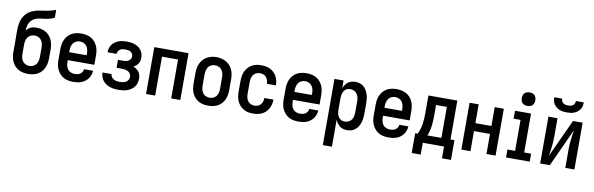

<svg xmlns="http://www.w3.org/2000/svg" viewBox="-58 -1314 6491 2099"><g transform="rotate(10 3187.5 -265.0)"><path d="M250 8Q223 8 196 3Q169 -2 145 -15Q121 -28 102.5 -48.5Q84 -69 72.5 -94Q61 -119 56.5 -146Q52 -173 52 -200V-298Q52 -330 51.5 -361.5Q51 -393 51 -424Q51 -453 53 -481Q55 -509 62 -536Q69 -563 82.5 -588.5Q96 -614 116 -633.5Q136 -653 161 -666Q186 -679 213.5 -686.5Q241 -694 269 -697.5Q297 -701 324.5 -706Q352 -711 379.5 -718Q407 -725 433 -735V-647Q412 -637 388.5 -630Q365 -623 341 -619Q317 -615 293 -613Q269 -611 245.5 -604.5Q222 -598 201.5 -584.5Q181 -571 168 -550.5Q155 -530 149.5 -506.5Q144 -483 144 -458Q144 -458 144 -457Q144 -456 144 -456Q154 -468 166.5 -478.5Q179 -489 193.5 -495Q208 -501 223.5 -503.5Q239 -506 255 -506Q282 -506 308.5 -500Q335 -494 358 -481Q381 -468 399 -447.5Q417 -427 428 -402.5Q439 -378 443.5 -351.5Q448 -325 448 -298V-200Q448 -173 443.5 -146Q439 -119 427.5 -94Q416 -69 397.5 -48.5Q379 -28 355 -15Q331 -2 304 3Q277 8 250 8ZM250 -80Q272 -80 292.5 -89.5Q313 -99 325.5 -117Q338 -135 342.5 -156.5Q347 -178 347 -200V-298Q347 -320 342.5 -341.5Q338 -363 326 -381Q314 -399 293.5 -408.5Q273 -418 251 -418Q229 -418 208.5 -409Q188 -400 175 -382Q162 -364 157.5 -342Q153 -320 153 -298V-200Q153 -178 157.5 -156.5Q162 -135 174.5 -117Q187 -99 207.5 -89.5Q228 -80 250 -80Z M752 8Q725 8 697.5 3Q670 -2 646 -15Q622 -28 603.5 -48.5Q585 -69 573 -93.5Q561 -118 556.5 -145.5Q552 -173 552 -200V-320Q552 -347 556.5 -374Q561 -401 572.5 -426Q584 -451 602.5 -471.5Q621 -492 645 -505Q669 -518 696 -523Q723 -528 750 -528Q777 -528 804 -523Q831 -518 855 -505Q879 -492 897.5 -471.5Q916 -451 927.5 -426Q939 -401 943.5 -374Q948 -347 948 -320V-216H653V-200Q653 -178 657.5 -156Q662 -134 675 -116Q688 -98 709 -89Q730 -80 752 -80Q768 -80 784 -83Q800 -86 813.5 -95Q827 -104 835.5 -118Q844 -132 845 -149H946Q944 -125 936.5 -103Q929 -81 915.5 -62Q902 -43 883.5 -29Q865 -15 843 -6.5Q821 2 798 5Q775 8 752 8ZM847 -304V-320Q847 -342 842.5 -363.5Q838 -385 825.5 -403Q813 -421 792.5 -430.5Q772 -440 750 -440Q728 -440 707.5 -430.5Q687 -421 674.5 -403Q662 -385 657.5 -363.5Q653 -342 653 -320V-304Z M1253 8Q1229 8 1205 5Q1181 2 1158 -6Q1135 -14 1115 -27Q1095 -40 1080.5 -59Q1066 -78 1058 -101.5Q1050 -125 1050 -149Q1050 -149 1050 -149Q1050 -149 1050 -149H1151Q1151 -149 1151 -149Q1151 -149 1151 -149Q1151 -132 1161 -117Q1171 -102 1186 -94Q1201 -86 1218 -83Q1235 -80 1253 -80Q1270 -80 1287.5 -83Q1305 -86 1320.5 -94.5Q1336 -103 1345.5 -118.5Q1355 -134 1355 -152Q1355 -164 1351 -176Q1347 -188 1339 -197Q1331 -206 1320.5 -211.5Q1310 -217 1298 -220.5Q1286 -224 1274 -225Q1262 -226 1250 -226H1193V-314H1250Q1266 -314 1281.5 -317Q1297 -320 1310 -327.5Q1323 -335 1331 -349Q1339 -363 1339 -379Q1339 -394 1331.5 -407Q1324 -420 1311 -427.5Q1298 -435 1283 -437.5Q1268 -440 1253 -440Q1238 -440 1223 -437.5Q1208 -435 1195.5 -427Q1183 -419 1175 -405.5Q1167 -392 1167 -377Q1167 -377 1167 -376.5Q1167 -376 1167 -376H1066Q1066 -377 1066 -377.5Q1066 -378 1066 -379Q1066 -401 1073 -423Q1080 -445 1093 -463Q1106 -481 1125 -494Q1144 -507 1165 -514.5Q1186 -522 1208 -525Q1230 -528 1253 -528Q1275 -528 1297.5 -525.5Q1320 -523 1341 -515.5Q1362 -508 1381 -495.5Q1400 -483 1413.5 -465Q1427 -447 1433.5 -425Q1440 -403 1440 -380Q1440 -363 1436 -346.5Q1432 -330 1423 -315.5Q1414 -301 1400.5 -290Q1387 -279 1372 -272Q1390 -264 1406.5 -252.5Q1423 -241 1434.5 -225Q1446 -209 1451 -189.5Q1456 -170 1456 -150Q1456 -126 1449 -102Q1442 -78 1427 -59Q1412 -40 1391.5 -26.5Q1371 -13 1348 -5.5Q1325 2 1301 5Q1277 8 1253 8Z M1560 0V-520H1940V0H1839V-432H1661V0Z M2250 8Q2223 8 2196 3Q2169 -2 2145 -15Q2121 -28 2102.5 -48.5Q2084 -69 2072.5 -94Q2061 -119 2056.5 -146Q2052 -173 2052 -200V-320Q2052 -347 2056.5 -374Q2061 -401 2072.5 -426Q2084 -451 2102.5 -471.5Q2121 -492 2145 -505Q2169 -518 2196 -524.5Q2223 -531 2250 -531Q2277 -531 2304 -524.5Q2331 -518 2355 -505Q2379 -492 2397.5 -471.5Q2416 -451 2427.5 -426Q2439 -401 2443.5 -374Q2448 -347 2448 -320V-200Q2448 -173 2443.5 -146Q2439 -119 2427.5 -94Q2416 -69 2397.5 -48.5Q2379 -28 2355 -15Q2331 -2 2304 3Q2277 8 2250 8ZM2250 -80Q2272 -80 2292.5 -89.5Q2313 -99 2325.5 -117Q2338 -135 2342.5 -156.5Q2347 -178 2347 -200V-320Q2347 -342 2342.5 -364Q2338 -386 2325 -404Q2312 -422 2291.5 -431Q2271 -440 2249 -440Q2227 -440 2206.5 -430.5Q2186 -421 2174 -403Q2162 -385 2157.5 -363.5Q2153 -342 2153 -320V-200Q2153 -178 2157.5 -156.5Q2162 -135 2174.5 -117Q2187 -99 2207.5 -89.5Q2228 -80 2250 -80Z M2747 8Q2720 8 2693.5 3Q2667 -2 2643.5 -15.5Q2620 -29 2601.5 -49.5Q2583 -70 2572 -94.5Q2561 -119 2556.5 -146Q2552 -173 2552 -200V-320Q2552 -347 2556.5 -374Q2561 -401 2572 -425.5Q2583 -450 2601.5 -470.5Q2620 -491 2643.5 -504.5Q2667 -518 2693.5 -523Q2720 -528 2747 -528Q2773 -528 2798 -523.5Q2823 -519 2846 -508Q2869 -497 2887.5 -479Q2906 -461 2918 -438.5Q2930 -416 2936 -391Q2942 -366 2942 -341Q2942 -341 2942 -340.5Q2942 -340 2942 -339H2841Q2841 -339 2841 -339.5Q2841 -340 2841 -340Q2841 -360 2835.5 -378.5Q2830 -397 2817 -412Q2804 -427 2785.5 -433.5Q2767 -440 2747 -440Q2726 -440 2706 -430.5Q2686 -421 2673.5 -403Q2661 -385 2657 -363.5Q2653 -342 2653 -320V-200Q2653 -178 2657 -156.5Q2661 -135 2673.5 -117Q2686 -99 2706 -89.5Q2726 -80 2747 -80Q2767 -80 2785.5 -86.5Q2804 -93 2817 -108Q2830 -123 2835.5 -141.5Q2841 -160 2841 -180Q2841 -180 2841 -180.5Q2841 -181 2841 -181H2942Q2942 -180 2942 -179.5Q2942 -179 2942 -179Q2942 -154 2936 -129Q2930 -104 2918 -81.5Q2906 -59 2887.5 -41Q2869 -23 2846 -12Q2823 -1 2798 3.5Q2773 8 2747 8Z M3252 8Q3225 8 3197.5 3Q3170 -2 3146 -15Q3122 -28 3103.5 -48.5Q3085 -69 3073 -93.5Q3061 -118 3056.5 -145.5Q3052 -173 3052 -200V-320Q3052 -347 3056.5 -374Q3061 -401 3072.5 -426Q3084 -451 3102.5 -471.5Q3121 -492 3145 -505Q3169 -518 3196 -523Q3223 -528 3250 -528Q3277 -528 3304 -523Q3331 -518 3355 -505Q3379 -492 3397.5 -471.5Q3416 -451 3427.5 -426Q3439 -401 3443.5 -374Q3448 -347 3448 -320V-216H3153V-200Q3153 -178 3157.5 -156Q3162 -134 3175 -116Q3188 -98 3209 -89Q3230 -80 3252 -80Q3268 -80 3284 -83Q3300 -86 3313.5 -95Q3327 -104 3335.5 -118Q3344 -132 3345 -149H3446Q3444 -125 3436.5 -103Q3429 -81 3415.5 -62Q3402 -43 3383.5 -29Q3365 -15 3343 -6.5Q3321 2 3298 5Q3275 8 3252 8ZM3347 -304V-320Q3347 -342 3342.5 -363.5Q3338 -385 3325.5 -403Q3313 -421 3292.5 -430.5Q3272 -440 3250 -440Q3228 -440 3207.5 -430.5Q3187 -421 3174.5 -403Q3162 -385 3157.5 -363.5Q3153 -342 3153 -320V-304Z M3560 215V-520H3661V-435Q3669 -455 3681.5 -473Q3694 -491 3711 -504Q3728 -517 3749 -522.5Q3770 -528 3792 -528Q3816 -528 3840 -521Q3864 -514 3883 -498Q3902 -482 3914.5 -461Q3927 -440 3934.5 -416.5Q3942 -393 3945 -368.5Q3948 -344 3948 -320V-200Q3948 -176 3945 -151.5Q3942 -127 3934.5 -103.5Q3927 -80 3914.5 -59Q3902 -38 3883 -22Q3864 -6 3840 1Q3816 8 3792 8Q3770 8 3749 2.5Q3728 -3 3711 -16Q3694 -29 3681.5 -47Q3669 -65 3661 -85V215ZM3751 -80Q3773 -80 3793 -89.5Q3813 -99 3825.5 -117Q3838 -135 3842.5 -156.5Q3847 -178 3847 -200V-320Q3847 -342 3842.5 -363.5Q3838 -385 3825.5 -403Q3813 -421 3793 -430.5Q3773 -440 3751 -440Q3737 -440 3723 -436Q3709 -432 3698 -423Q3687 -414 3679.5 -401.5Q3672 -389 3668 -375.5Q3664 -362 3662.5 -348Q3661 -334 3661 -320V-200Q3661 -186 3662.5 -172Q3664 -158 3668 -144.5Q3672 -131 3679.5 -118.5Q3687 -106 3698 -97Q3709 -88 3723 -84Q3737 -80 3751 -80Z M4252 8Q4225 8 4197.5 3Q4170 -2 4146 -15Q4122 -28 4103.5 -48.5Q4085 -69 4073 -93.5Q4061 -118 4056.5 -145.5Q4052 -173 4052 -200V-320Q4052 -347 4056.5 -374Q4061 -401 4072.5 -426Q4084 -451 4102.5 -471.5Q4121 -492 4145 -505Q4169 -518 4196 -523Q4223 -528 4250 -528Q4277 -528 4304 -523Q4331 -518 4355 -505Q4379 -492 4397.5 -471.5Q4416 -451 4427.5 -426Q4439 -401 4443.5 -374Q4448 -347 4448 -320V-216H4153V-200Q4153 -178 4157.5 -156Q4162 -134 4175 -116Q4188 -98 4209 -89Q4230 -80 4252 -80Q4268 -80 4284 -83Q4300 -86 4313.5 -95Q4327 -104 4335.5 -118Q4344 -132 4345 -149H4446Q4444 -125 4436.5 -103Q4429 -81 4415.5 -62Q4402 -43 4383.5 -29Q4365 -15 4343 -6.5Q4321 2 4298 5Q4275 8 4252 8ZM4347 -304V-320Q4347 -342 4342.5 -363.5Q4338 -385 4325.5 -403Q4313 -421 4292.5 -430.5Q4272 -440 4250 -440Q4228 -440 4207.5 -430.5Q4187 -421 4174.5 -403Q4162 -385 4157.5 -363.5Q4153 -342 4153 -320V-304Z M4868 131V0H4632V131H4532V-88H4560Q4573 -115 4582 -144.5Q4591 -174 4595.5 -204Q4600 -234 4601.5 -264.5Q4603 -295 4603 -325V-520H4924V-88H4968V131ZM4668 -88H4823V-432H4703V-325Q4703 -295 4702 -264.5Q4701 -234 4697.5 -204.5Q4694 -175 4686.5 -145.5Q4679 -116 4668 -88Z M5060 0V-520H5161V-311H5339V-520H5440V0H5339V-223H5161V0Z M5556 0V-88H5641V-432H5564V-520H5742V-88H5819V0ZM5688 -595Q5673 -595 5658 -599.5Q5643 -604 5632.5 -614.5Q5622 -625 5617.5 -640Q5613 -655 5613 -670Q5613 -685 5617.5 -700Q5622 -715 5632.5 -725.5Q5643 -736 5658 -740.5Q5673 -745 5688 -745Q5703 -745 5718 -740.5Q5733 -736 5743.5 -725.5Q5754 -715 5758.5 -700Q5763 -685 5763 -670Q5763 -655 5758.5 -640Q5754 -625 5743.5 -614.5Q5733 -604 5718 -599.5Q5703 -595 5688 -595Z M5935 0V-520H6036V-312Q6036 -276 6033 -240Q6030 -204 6025 -169L6021 -143Q6019 -133 6017.5 -122.5Q6016 -112 6015 -101L6208 -520H6315V0H6214V-208Q6214 -244 6217 -280Q6220 -316 6225 -351L6229 -377Q6231 -387 6232.5 -397.5Q6234 -408 6235 -419L6042 0ZM6125 -600Q6105 -600 6084.5 -602.5Q6064 -605 6045 -612.5Q6026 -620 6009.5 -632.5Q5993 -645 5981.5 -662Q5970 -679 5965.5 -699.5Q5961 -720 5961 -740H6049Q6049 -726 6054.5 -712.5Q6060 -699 6071.5 -691Q6083 -683 6097 -680Q6111 -677 6125 -677Q6139 -677 6153 -680Q6167 -683 6178.5 -691Q6190 -699 6195.5 -712.5Q6201 -726 6201 -740H6289Q6289 -720 6284.5 -699.5Q6280 -679 6268.5 -662Q6257 -645 6240.5 -632.5Q6224 -620 6205 -612.5Q6186 -605 6165.5 -602.5Q6145 -600 6125 -600Z"/></g></svg>

Font: Zed Sans Semibold
Style: Regular
Weight: 600
Designer: Belleve Invis
Foundry: Belleve Invis
Version: Version 1.0.0; ttfautohint (v1.8.4)